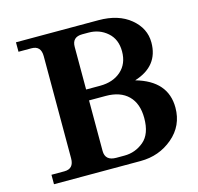

<svg xmlns="http://www.w3.org/2000/svg" viewBox="-106 -845 989 957"><g transform="rotate(-15 388.5 -366.0)"><path d="M503.9 0H57.1V-48.8H124Q172.9 -48.8 172.9 -102.5V-629.9Q172.9 -683.6 124 -683.6H57.1V-732.4H482.9Q585.4 -732.4 647.2 -681.4Q709 -630.4 709 -557.1Q709 -435.1 582 -395.5Q740.7 -350.6 740.7 -212.4Q740.7 -119.1 670.4 -59.6Q600.1 0 503.9 0ZM405.8 -414.6Q473.1 -414.6 514.6 -451.4Q556.2 -488.3 556.2 -552.2Q556.2 -614.7 515.6 -650.1Q475.1 -685.5 418.9 -685.5H386.7Q334 -685.5 334 -634.8V-414.6ZM391.1 -46.9H433.1Q489.7 -46.9 533.4 -83.5Q577.1 -120.1 577.1 -202.6Q577.1 -277.3 536.1 -317.9Q495.1 -358.4 419.9 -358.4H334V-97.7Q334 -46.9 391.1 -46.9Z"/></g></svg>

Font: Munson
Style: Bold
Weight: 700
Designer: Paul James MIller
Foundry: High-Logic / Made with FontCreator
Version: Version 2.10;May 5, 2019;FontCreator 11.5.0.2430 64-bit